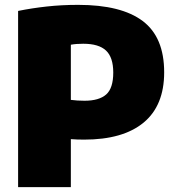

<svg xmlns="http://www.w3.org/2000/svg" viewBox="-20 -770 726 790"><path d="M54.5 0V-725Q111 -736.5 172.2 -743.2Q233.5 -750 301.5 -750Q479 -750 567.2 -683.5Q655.5 -617 655.5 -472.5Q655.5 -335.5 570.8 -265.5Q486 -195.5 326 -195.5Q296.5 -195.5 271.5 -197.5V0ZM328 -355.5Q387.5 -355.5 416.8 -381.2Q446 -407 446 -471.5Q446 -534 416.2 -562Q386.5 -590 322.5 -590Q293 -590 271.5 -586V-359Q298 -355.5 328 -355.5Z"/></svg>

Font: Encode Sans Black
Style: Regular
Weight: 900
Designer: Multiple Designers
Foundry: Impallari Type
Version: Version 3.002; ttfautohint (v1.8.3) -l 8 -r 50 -G 200 -x 14 